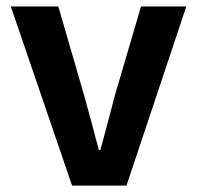

<svg xmlns="http://www.w3.org/2000/svg" viewBox="-20 -580 616 600"><path d="M205.2 0 13.8 -559.8H162.2L243.3 -280.6Q255 -239.5 266.2 -196.7Q277.5 -153.9 288.9 -111.1H293.7Q305.4 -153.9 316.7 -196.7Q327.9 -239.5 338.6 -280.6L420.7 -559.8H562.2L375.3 0Z"/></svg>

Font: Noto Sans HK Thin
Style: Regular
Weight: 100
Designer: Ryoko NISHIZUKA 西塚涼子 (kana, bopomofo & ideographs); Paul D. Hunt (Latin, Greek & Cyrillic); Sandoll Communications 산돌커뮤니
Foundry: Adobe
Version: Version 2.004-H2;hotconv 1.0.118;makeotfexe 2.5.65603